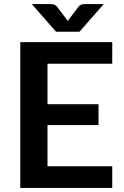

<svg xmlns="http://www.w3.org/2000/svg" viewBox="-20 -932 615 952"><path d="M215.5 -616V-415.5H468.5V-312H215.5V-107.5H536.5V0H80.5V-723H536.5V-616ZM494.5 -912 374 -774.5H258L137.5 -912H227Q234.5 -912 245 -910Q255.5 -908 264 -897L308.5 -838.5Q311 -836 312.8 -833Q314.5 -830 316 -827.5Q317.5 -830 319.2 -833Q321 -836 323.5 -838.5L367.5 -896.5Q376 -908 386.8 -910Q397.5 -912 405 -912Z"/></svg>

Font: LatoLatin
Style: Bold
Weight: 700
Designer: Lukasz Dziedzic with Adam Twardoch and Botio Nikoltchev
Foundry: tyPoland Lukasz Dziedzic
Version: Version 2.015; 2015-08-06; http://www.latofonts.com/